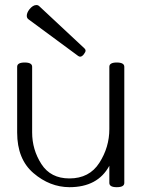

<svg xmlns="http://www.w3.org/2000/svg" viewBox="-20 -739 567 770"><path d="M301.3 -511.7Q297.9 -511.7 293.5 -514.6L94.2 -661.6Q87.4 -666.5 87.4 -675.8Q87.4 -687.5 97.7 -701.2Q111.8 -718.8 126 -718.8Q132.8 -718.8 137.7 -713.9L318.8 -544.9Q323.2 -540.5 323.2 -536.1Q323.2 -530.3 315.9 -521Q308.6 -511.7 301.3 -511.7ZM79.1 -488.3Q108.9 -488.3 108.9 -471.2V-208Q108.9 -138.7 146 -81.1Q183.1 -23.4 258.3 -23.4Q338.4 -23.4 378.4 -85.9Q418.5 -148.4 418.5 -221.2V-471.2Q418.5 -488.3 448.2 -488.3Q478.5 -488.3 478.5 -471.2V-5.4Q478.5 11.7 448.2 11.7Q418.5 11.7 418.5 -5.4V-74.2Q372.1 11.7 258.3 11.7Q179.7 11.2 114.3 -44.7Q48.8 -100.6 48.8 -207.5V-471.2Q48.8 -488.3 79.1 -488.3Z"/></svg>

Font: Gayathri Thin
Style: Regular
Weight: 100
Designer: Binoy Dominic <binoy.domenic@gmail.com>
Foundry: SMC
Version: Version 1.000